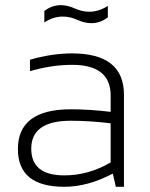

<svg xmlns="http://www.w3.org/2000/svg" viewBox="-20 -718 575 738"><path d="M48.8 -145Q48.8 -297.9 252 -297.9Q323.7 -297.9 405.3 -288.1V-351.1Q405.3 -468.8 257.3 -468.8Q178.2 -468.8 95.2 -444.3V-488.3Q178.2 -512.7 257.3 -512.7Q456.5 -512.7 456.5 -353.5V0H425.3L413.6 -50.8Q317.4 0 227.1 0Q48.8 0 48.8 -145ZM252 -253.9Q100.1 -253.9 100.1 -146.5Q100.1 -43.9 227.1 -43.9Q320.8 -43.9 405.3 -93.8V-244.1Q323.7 -253.9 252 -253.9ZM150.4 -675.8Q179.7 -698.2 213.9 -698.2Q239.3 -698.2 267.6 -685.5Q295.9 -672.9 323.2 -672.9Q359.9 -672.9 394.5 -695.3V-651.4Q365.2 -628.9 331.1 -628.9Q305.7 -628.9 277.3 -641.6Q249 -654.3 221.7 -654.3Q185.1 -654.3 150.4 -631.8Z"/></svg>

Font: Voltera Light
Style: Light
Weight: 300
Designer: Bernd Montag
Version: Version 1.301